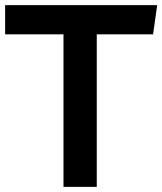

<svg xmlns="http://www.w3.org/2000/svg" viewBox="-26 -730 634 750"><path d="M588 -710 572 -596H352V0H222V-596H-6V-710Z"/></svg>

Font: Livvic SemiBold
Style: Regular
Weight: 600
Designer: Jacques Le Bailly, Baron von Fonthausen
Version: Version 1.001; ttfautohint (v1.8.2)